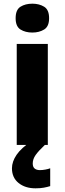

<svg xmlns="http://www.w3.org/2000/svg" viewBox="-20 -788 351 1044"><path d="M156 -768Q193 -768 220 -751.5Q247 -735 247 -689Q247 -644 220 -627.5Q193 -611 156 -611Q118 -611 91.5 -627.5Q65 -644 65 -689Q65 -735 91.5 -751.5Q118 -768 156 -768ZM240 -549V0H71V-549ZM158 101Q158 120 168.5 128.5Q179 137 197 137Q211 137 227 134Q243 131 253 127V224Q237 229 218 232.5Q199 236 173 236Q117 236 81 207Q45 178 45 127Q45 91 70 54Q95 17 154 -23L224 0Q190 32 174 54.5Q158 77 158 101Z"/></svg>

Font: Noto Sans Syriac ExtraBold
Style: Regular
Weight: 800
Designer: Patrick Giasson and the Monotype Design Team
Foundry: Monotype Imaging Inc.
Version: Version 3.000; ttfautohint (v1.8.4.7-5d5b)